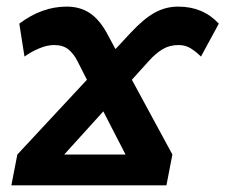

<svg xmlns="http://www.w3.org/2000/svg" viewBox="-20 -558 679 578"><path d="M327.6 -410.2 374 -460Q412.6 -501.5 445.6 -519.8Q478.5 -538.1 516.6 -538.1Q591.3 -538.1 638.7 -486.8L585 -387.7Q570.8 -401.9 554.7 -412.1Q538.6 -422.4 517.6 -422.4Q490.2 -422.4 469.2 -409.7Q448.2 -397 427.2 -373.5L377 -317.9L499 -92.8L481 0H14.2L32.2 -92.8L241.7 -317.9L213.4 -373.5Q202.1 -396 186 -409.2Q169.9 -422.4 142.6 -422.4Q121.6 -422.4 97.4 -412.1Q73.2 -401.9 53.7 -387.7L38.1 -486.8Q106 -538.1 180.7 -538.1Q220.2 -538.1 249 -519.5Q277.8 -501 300.8 -460ZM291 -222.7 173.3 -92.8H357.9Z"/></svg>

Font: Liberation Sans
Style: Bold Italic
Weight: 700
Italic angle: -12°
Designer: Steve Matteson
Foundry: Ascender Corporation
Version: Version 2.1.5